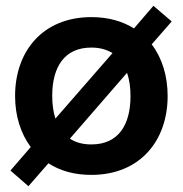

<svg xmlns="http://www.w3.org/2000/svg" viewBox="-20 -591 630 662"><path d="M295 12C462 12 558 -105 558 -260C558 -329 539 -391 503 -438L572 -517L509 -571L442 -493C402 -518 353 -532 295 -532C128 -532 32 -415 32 -260C32 -192 51 -131 86 -84L16 -3L78 51L147 -28C187 -2 236 12 295 12ZM295 -93C265 -93 240 -100 221 -113L418 -340C426 -317 430 -290 430 -260C430 -160 388 -93 295 -93ZM160 -260C160 -360 202 -427 295 -427C324 -427 348 -420 368 -408L171 -182C164 -204 160 -231 160 -260Z"/></svg>

Font: Aspekta 600
Style: Regular
Weight: 600
Designer: Ivo Dolenc
Version: Version 2.100